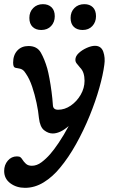

<svg xmlns="http://www.w3.org/2000/svg" viewBox="-54 -626 557 922"><path d="M66 276Q25 276 -4.5 254Q-34 232 -34 195Q-34 166 -16.5 145.5Q1 125 27 125Q39 125 44 129Q49 133 52 138Q60 151 70.5 160.5Q81 170 99 170Q123 170 145.5 153Q168 136 187 114Q204 95 228 59.5Q252 24 276 -21Q254 -2 235 6.5Q216 15 199 15Q178 15 158 -0.5Q138 -16 133 -59Q130 -92 121.5 -132Q113 -172 100.5 -209.5Q88 -247 70 -273Q63 -285 54 -291Q45 -297 28 -299Q16 -300 12.5 -306Q9 -312 9 -325Q9 -361 29 -383Q49 -405 83 -405Q124 -405 142 -373.5Q160 -342 173 -297Q178 -279 183.5 -249.5Q189 -220 193.5 -186Q198 -152 200 -121Q201 -99 225 -99Q257 -99 286 -119Q315 -139 333.5 -171Q352 -203 352 -238Q352 -258 347 -274Q342 -290 330 -302Q320 -314 314 -321.5Q308 -329 308 -339Q308 -356 324 -371Q340 -386 362.5 -396Q385 -406 402 -406Q432 -406 442 -377.5Q452 -349 447 -315Q441 -268 423 -204Q405 -140 376.5 -70Q348 0 311.5 65.5Q275 131 234 180Q199 223 156 249.5Q113 276 66 276ZM144 -482Q118 -482 102.5 -497Q87 -512 87 -540Q87 -569 105.5 -587.5Q124 -606 152 -606Q178 -606 193.5 -591Q209 -576 209 -548Q209 -520 191.5 -501Q174 -482 144 -482ZM343 -482Q316 -482 300.5 -497Q285 -512 285 -540Q285 -569 303.5 -587.5Q322 -606 351 -606Q377 -606 392 -591Q407 -576 407 -548Q407 -520 389.5 -501Q372 -482 343 -482Z"/></svg>

Font: Akaya Kanadaka
Style: Regular
Weight: 400
Designer: Vaishnavi Murthy Yerkadithaya, Juan Luis Blanco Aristondo
Version: Version 1.002; ttfautohint (v1.8.3)